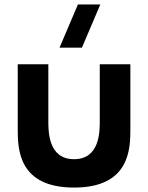

<svg xmlns="http://www.w3.org/2000/svg" viewBox="-20 -830 668 866"><path d="M60 -247C60 -158 63 16 314 16C565 16 568 -158 568 -247V-540H430V-285C430 -236 430 -112 314 -112C198 -112 198 -236 198 -285V-540H60ZM248.5 -615H349.5L432.5 -810H331.5Z"/></svg>

Font: Eudonet ExtraBold
Style: Regular
Weight: 800
Designer: Mikhail Sharanda
Foundry: Mikhail Sharanda
Version: Version 4.503;Glyphs 3.1.2 (3151)